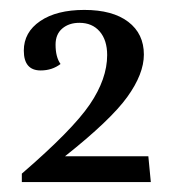

<svg xmlns="http://www.w3.org/2000/svg" viewBox="-20 -599 363 387"><path d="M24 -249Q126 -337 161 -388.5Q196 -440 196 -488Q196 -518 181 -535.5Q166 -553 140 -553Q119 -553 105.5 -541.5Q92 -530 92 -509Q92 -484 102 -470Q85 -457 62 -457Q28 -457 28 -497Q28 -534 61 -556.5Q94 -579 150 -579Q207 -579 238.5 -555Q270 -531 270 -489Q270 -450 236.5 -403.5Q203 -357 111 -284H279L284 -232H24Z"/></svg>

Font: Arapey
Style: Regular
Weight: 400
Designer: Eduardo Rodriguez Tunni
Foundry: Eduardo Rodriguez Tunni
Version: Version 4.000